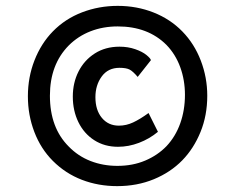

<svg xmlns="http://www.w3.org/2000/svg" viewBox="-20 -585 800 654"><path d="M160 -37Q119 -78 97 -135.5Q75 -193 75 -257Q75 -322 97.5 -379.5Q120 -437 160 -478Q202 -521 259.5 -543Q317 -565 381 -565Q446 -565 503 -542.5Q560 -520 601 -478Q642 -436 664 -378.5Q686 -321 686 -259Q686 -192 663 -135.5Q640 -79 601 -39Q561 2 504 25.5Q447 49 379 49Q315 49 259 27.5Q203 6 160 -37ZM547 -87Q578 -120 594 -165Q610 -210 610 -262Q610 -312 594 -356Q578 -400 547 -432Q484 -495 381 -495Q331 -495 288.5 -478.5Q246 -462 214 -430Q150 -365 150 -259Q150 -150 214 -86Q246 -53 288.5 -36.5Q331 -20 380 -20Q432 -20 474.5 -38Q517 -56 547 -87ZM228 -256Q228 -303 247.5 -341.5Q267 -380 303 -403Q339 -426 387 -426Q416 -426 440.5 -417.5Q465 -409 479 -397.5Q493 -386 494 -380L449 -323Q433 -342 421.5 -348Q410 -354 387 -354Q348 -354 326.5 -324.5Q305 -295 305 -254Q305 -210 327 -183.5Q349 -157 385 -157Q410 -157 433.5 -168Q457 -179 486 -200L518 -136Q489 -112 453.5 -98.5Q418 -85 382 -85Q336 -85 301 -107.5Q266 -130 247 -169Q228 -208 228 -256Z"/></svg>

Font: Bellota Text
Style: Bold
Weight: 700
Designer: Kemie Guaida
Foundry: Kemie Guaida
Version: Version 4.001